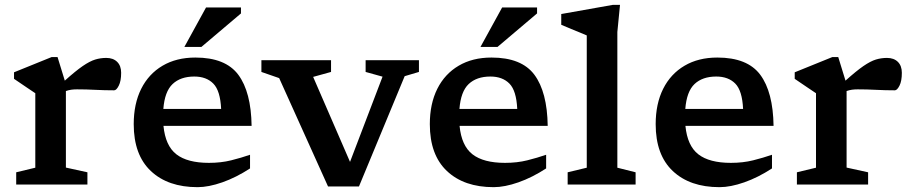

<svg xmlns="http://www.w3.org/2000/svg" viewBox="-20 -763 3774 794"><path d="M419.5 -523.5Q448 -523.5 464.5 -507.2Q481 -491 481 -462Q481 -428 471.2 -408.8Q461.5 -389.5 452 -389.5Q412 -389.5 374.2 -391.5Q336.5 -393.5 298.5 -393.5Q285.5 -393.5 274.8 -392Q264 -390.5 252.5 -386.5V-70L341.5 -50.5V0H47V-50.5L126 -69.5V-377.5Q116 -384 91 -401Q66 -418 38 -437V-464L193.5 -527H218L248 -429.5Q292.5 -469.5 322 -489.8Q351.5 -510 373.8 -516.8Q396 -523.5 419.5 -523.5Z M788 -525Q912.5 -525 965.5 -453.8Q1018.5 -382.5 1020.5 -242.5H656Q664 -160 709.5 -124.8Q755 -89.5 844 -89.5Q894 -89.5 936 -100Q978 -110.5 1014 -123V-66.5Q956.5 -29 899.5 -9Q842.5 11 797 11Q674.5 11 603.8 -55.8Q533 -122.5 533 -249.5Q533 -334 564 -395.8Q595 -457.5 652.2 -491.2Q709.5 -525 788 -525ZM783.5 -446.5Q726.5 -446.5 693.8 -415.5Q661 -384.5 655.5 -312.5H894.5Q891 -388 862.2 -417.2Q833.5 -446.5 783.5 -446.5ZM742.5 -569 832 -732H976.5V-707.5L813 -569Z M1653.5 -448 1464.5 8H1336.5L1134.5 -440L1061 -465.5V-514H1349V-465.5L1275 -445L1427.5 -93.5L1562 -446L1492 -465.5V-514H1712.5V-465.5Z M2012.5 -525Q2137 -525 2190 -453.8Q2243 -382.5 2245 -242.5H1880.5Q1888.5 -160 1934 -124.8Q1979.5 -89.5 2068.5 -89.5Q2118.5 -89.5 2160.5 -100Q2202.5 -110.5 2238.5 -123V-66.5Q2181 -29 2124 -9Q2067 11 2021.5 11Q1899 11 1828.2 -55.8Q1757.5 -122.5 1757.5 -249.5Q1757.5 -334 1788.5 -395.8Q1819.5 -457.5 1876.8 -491.2Q1934 -525 2012.5 -525ZM2008 -446.5Q1951 -446.5 1918.2 -415.5Q1885.5 -384.5 1880 -312.5H2119Q2115.5 -388 2086.8 -417.2Q2058 -446.5 2008 -446.5ZM1967 -569 2056.5 -732H2201V-707.5L2037.5 -569Z M2533 -69.5 2608.5 -50.5V0H2327.5V-50.5L2406.5 -69.5V-616.5Q2400 -619.5 2382.2 -626.8Q2364.5 -634 2342.5 -643Q2320.5 -652 2301 -660.5V-705L2515 -743H2544L2533 -630.5Z M2946.5 -525Q3071 -525 3124 -453.8Q3177 -382.5 3179 -242.5H2814.5Q2822.5 -160 2868 -124.8Q2913.5 -89.5 3002.5 -89.5Q3052.5 -89.5 3094.5 -100Q3136.5 -110.5 3172.5 -123V-66.5Q3115 -29 3058 -9Q3001 11 2955.5 11Q2833 11 2762.2 -55.8Q2691.5 -122.5 2691.5 -249.5Q2691.5 -334 2722.5 -395.8Q2753.5 -457.5 2810.8 -491.2Q2868 -525 2946.5 -525ZM2942 -446.5Q2885 -446.5 2852.2 -415.5Q2819.5 -384.5 2814 -312.5H3053Q3049.5 -388 3020.8 -417.2Q2992 -446.5 2942 -446.5Z M3648 -523.5Q3676.5 -523.5 3693 -507.2Q3709.5 -491 3709.5 -462Q3709.5 -428 3699.8 -408.8Q3690 -389.5 3680.5 -389.5Q3640.5 -389.5 3602.8 -391.5Q3565 -393.5 3527 -393.5Q3514 -393.5 3503.2 -392Q3492.5 -390.5 3481 -386.5V-70L3570 -50.5V0H3275.5V-50.5L3354.5 -69.5V-377.5Q3344.5 -384 3319.5 -401Q3294.5 -418 3266.5 -437V-464L3422 -527H3446.5L3476.5 -429.5Q3521 -469.5 3550.5 -489.8Q3580 -510 3602.2 -516.8Q3624.5 -523.5 3648 -523.5Z"/></svg>

Font: Newsreader 6pt Medium
Style: Regular
Weight: 500
Designer: Hugues Gentile
Foundry: Production Type
Version: Version 1.003; ttfautohint (v1.8.3)